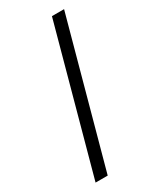

<svg xmlns="http://www.w3.org/2000/svg" viewBox="-230 -864 887 1069"><g transform="rotate(-30 214.0 -330.0)"><path d="M302 -792H380L127 132H49Z"/></g></svg>

Font: Noto Sans Bengali Condensed
Style: Regular
Weight: 400
Width: 3
Designer: Jelle Bosma - Monotype Design Team
Foundry: Monotype Imaging Inc.
Version: Version 2.003